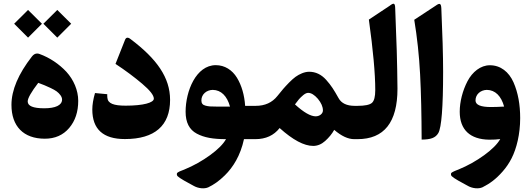

<svg xmlns="http://www.w3.org/2000/svg" viewBox="-20 -753 2869 1039"><path d="M214.8 -624.5 290 -549.3 365.2 -624.5 290 -699.2ZM56.6 -624.5 131.8 -549.3 207 -624.5 131.8 -699.2ZM222.7 -2.4C277.8 -2.4 321.8 -22 354.5 -60.5C387.2 -99.1 403.3 -147.9 403.3 -207.5C403.3 -264.6 378.4 -321.3 339.4 -364.3C299.8 -406.7 249 -440.9 193.8 -460.9C189.5 -462.4 185.1 -463.4 181.2 -463.4C170.4 -463.4 161.1 -458 152.8 -447.3C79.1 -352.5 42 -265.1 42 -185.5C42 -69.8 106.9 -2.4 222.7 -2.4ZM187 -304.7C216.8 -293.5 224.6 -290.5 253.9 -276.9C267.6 -270.5 278.3 -264.2 286.1 -258.8C301.8 -247.1 315.9 -230.5 315.9 -214.4C315.9 -183.1 279.3 -167 219.2 -167C159.7 -167 129.9 -179.2 129.9 -204.1C129.9 -221.2 148.9 -254.9 187 -304.7Z M494.1 -249.5C484.4 -215.8 479.5 -186 479.5 -160.6C479.5 -53.7 538.1 -0.5 655.8 -0.5C817.4 -0.5 900.4 -73.2 900.4 -212.4C900.4 -333 829.1 -434.1 686.5 -541.5C672.4 -552.7 662.1 -551.3 656.7 -537.6L605 -407.2C659.2 -371.6 707.5 -335.4 749.5 -299.8C791.5 -264.2 812.5 -237.3 812.5 -219.2C812.5 -197.3 755.9 -181.2 660.2 -181.2C596.2 -181.2 563.5 -192.4 561 -224.1C560.1 -233.9 560.1 -240.2 560.5 -243.2Z M1149.4 -176.3C1121.6 -176.3 1108.4 -176.8 1092.3 -181.2C1076.2 -185.1 1069.8 -194.3 1069.8 -209.5C1069.8 -243.2 1098.1 -266.1 1131.3 -266.6C1176.3 -266.1 1209 -233.4 1224.6 -176.3H1149.4ZM977.1 164.6C974.6 165.5 955.1 172.9 952.6 174.3C948.7 176.3 938 181.6 937.5 185.1C937 188.5 935.5 194.8 941.4 200.7C947.8 206.5 959 214.4 976.1 224.1L1029.3 253.4C1053.2 266.6 1085.9 270.5 1107.9 260.3C1138.7 245.1 1165.5 226.6 1196.8 195.8C1241.2 152.3 1281.2 88.9 1300.3 0H1354C1362.3 0 1366.2 -22.9 1366.2 -69.3V-115.7C1366.2 -158.7 1362.3 -180.2 1354 -180.2H1306.6C1302.7 -238.3 1287.6 -291 1262.2 -332.5C1236.8 -374 1196.3 -400.4 1147.9 -400.4C1041 -400.4 984.4 -259.8 984.4 -148.4C984.4 -90.3 1004.4 -51.3 1044.9 -29.8C1085.4 -8.3 1132.8 0 1203.1 0C1188 26.9 1159.2 55.7 1117.2 86.4C1074.7 117.2 1028.3 143.6 977.1 164.6Z M1576.2 -188C1585 -199.7 1592.3 -209 1598.1 -216.3C1604 -223.1 1611.8 -230.5 1621.6 -238.8C1631.3 -246.6 1640.1 -250.5 1647.5 -250.5C1664.1 -250.5 1681.6 -239.7 1700.2 -218.3C1718.3 -196.3 1727.5 -175.3 1727.5 -155.3C1727.5 -137.2 1708.5 -123.5 1688.5 -123.5C1660.6 -123.5 1623.5 -145 1576.2 -188ZM1349.1 -180.2C1331.1 -180.2 1322.3 -156.7 1322.3 -109.4V-75.2C1322.3 -24.9 1331.1 0 1349.1 0H1361.8C1418 0 1461.9 -20 1493.2 -60.1C1564.9 4.4 1625.5 36.6 1674.8 36.6C1697.8 36.6 1719.7 27.8 1739.7 9.8C1759.8 -8.3 1776.4 -28.3 1788.6 -50.3C1827.6 -16.6 1863.8 0 1896.5 0H1908.2C1916.5 0 1920.4 -22.9 1920.4 -69.3V-109.4C1920.4 -156.7 1916.5 -180.2 1908.2 -180.2H1899.4C1856.4 -180.2 1827.1 -194.3 1812 -222.2C1799.8 -244.1 1789.1 -262.2 1779.3 -276.9C1769.5 -291.5 1758.3 -306.2 1745.1 -320.8C1718.8 -350.1 1688 -364.7 1652.8 -364.7C1627.9 -364.7 1600.1 -352.1 1579.6 -337.4C1569.3 -330.1 1557.6 -319.3 1544.4 -306.2C1531.2 -292.5 1520.5 -281.2 1512.7 -272C1504.4 -262.7 1494.1 -249.5 1481 -233.4C1452.6 -197.8 1413.6 -180.2 1363.8 -180.2Z M1903.3 -180.2C1885.3 -180.2 1876.5 -156.7 1876.5 -109.4V-75.2C1876.5 -24.9 1885.3 0 1903.3 0H1914.6C2058.6 0 2130.9 -90.8 2130.9 -272.9C2130.9 -301.8 2130.4 -336.4 2129.4 -376C2128.4 -415.5 2127.4 -449.7 2127 -478.5C2126 -507.3 2124.5 -547.4 2122.6 -597.7C2120.6 -647.9 2119.1 -684.1 2118.7 -705.1C2118.2 -738.8 2110.8 -738.8 2087.9 -721.2L1976.1 -647C1999 -481.9 2010.7 -355 2010.7 -265.6C2010.7 -230 2004.9 -207 1992.7 -196.3C1980.5 -185.5 1954.1 -180.2 1914.1 -180.2Z M2221.7 -646C2237.3 -551.8 2248 -453.1 2253.4 -350.6C2258.8 -248 2261.2 -130.4 2261.7 2.4C2310.1 2 2336.4 -6.3 2352.1 -33.2C2369.1 -63 2377.9 -173.3 2377.9 -364.3C2377.9 -452.6 2374.5 -567.4 2368.2 -708.5C2366.7 -735.4 2359.4 -737.8 2338.4 -722.7Z M2687 -0.5C2671.9 26.4 2643.1 55.2 2600.6 86.4C2558.1 117.2 2511.7 143.6 2460.4 164.6C2458 165.5 2438.5 172.9 2436.5 174.3C2432.6 176.3 2421.4 181.6 2420.9 185.1C2420.4 188.5 2418.9 194.8 2424.8 200.7C2431.2 206.5 2442.4 214.4 2459.5 224.1L2512.7 253.4C2536.6 266.6 2569.3 270.5 2591.3 260.3C2629.9 240.7 2662.6 217.8 2700.2 174.8C2719.2 153.3 2735.4 129.4 2748.5 103.5C2775.4 50.8 2794.9 -27.3 2794.9 -113.8C2794.9 -186 2783.7 -251 2758.8 -307.6C2733.9 -363.8 2689 -399.9 2630.9 -399.9C2580.6 -399.9 2536.1 -363.8 2509.8 -313.5C2483.4 -262.7 2467.8 -202.6 2467.8 -148.4C2467.8 -50.8 2523.9 1.5 2627.4 2.9C2650.4 2.9 2670.4 2 2687 -0.5ZM2553.2 -209.5C2553.2 -243.2 2581.5 -266.1 2614.7 -266.6C2659.7 -266.1 2692.4 -233.4 2708 -176.3C2682.1 -174.8 2658.2 -173.8 2636.7 -173.8C2581.1 -173.8 2553.2 -185.5 2553.2 -209.5Z"/></svg>

Font: Sahel
Style: Bold
Weight: 700
Foundry: Saber Rastikerdar (saber.rastikerdar@gmail.com)
Version: Version 3.4.0